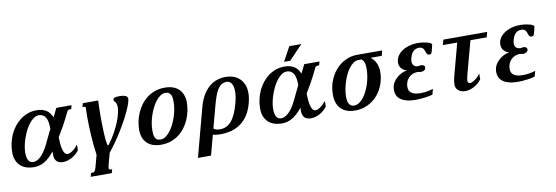

<svg xmlns="http://www.w3.org/2000/svg" viewBox="-65 -1190 5401 1864"><g transform="rotate(-10 2636.0 -258.5)"><path d="M526.9 -58.6Q538.1 -58.6 551.8 -65.2Q565.4 -71.8 579.6 -82.3Q593.8 -92.8 606.7 -106.2Q619.6 -119.6 629.4 -133.3V-77.1Q613.3 -55.7 593.8 -39.3Q574.2 -22.9 553.2 -12Q532.2 -1 510.7 4.9Q489.3 10.7 469.2 10.7Q444.8 10.7 428.5 3.9Q412.1 -2.9 402.3 -14.6Q392.6 -26.4 388.4 -42Q384.3 -57.6 384.3 -75.7Q384.3 -83.5 384.3 -92Q384.3 -100.6 385.3 -109.4Q359.4 -76.2 334 -53.2Q308.6 -30.3 283.7 -16.1Q258.8 -2 233.9 4.4Q209 10.7 184.6 10.7Q141.1 10.7 106.4 -1Q71.8 -12.7 47.6 -35.4Q23.4 -58.1 10.5 -91.8Q-2.4 -125.5 -2.4 -168.9Q-2.4 -214.4 7.6 -259Q17.6 -303.7 36.1 -343.8Q54.7 -383.8 81.5 -417.7Q108.4 -451.7 142.1 -476.6Q175.8 -501.5 216.1 -515.4Q256.3 -529.3 301.3 -529.3Q333 -529.3 357.7 -522Q382.3 -514.6 400.6 -501.7Q418.9 -488.8 431.6 -470.9Q444.3 -453.1 452.1 -432.6Q464.4 -457 475.1 -479.2Q485.8 -501.5 494.6 -518.6H644.5L634.8 -481.9H621.1Q610.8 -481.9 603.8 -476.8Q596.7 -471.7 589.4 -456.1Q557.6 -389.6 526.6 -333.7Q495.6 -277.8 467.8 -232.9Q468.3 -201.2 470.9 -170.2Q473.6 -139.2 480 -114.3Q486.3 -89.4 497.6 -74Q508.8 -58.6 526.9 -58.6ZM401.9 -336.9Q401.9 -370.1 396.7 -396.5Q391.6 -422.9 380.9 -440.9Q370.1 -459 353.5 -468.5Q336.9 -478 314.5 -478Q288.6 -478 264.2 -461.4Q239.7 -444.8 218.3 -417.5Q196.8 -390.1 179.2 -355Q161.6 -319.8 148.7 -282.7Q135.7 -245.6 128.7 -209.5Q121.6 -173.3 121.6 -144.5Q121.6 -112.8 126.5 -92.5Q131.3 -72.3 139.9 -60.5Q148.4 -48.8 160.2 -44.4Q171.9 -40 186 -40Q201.7 -40 219.5 -48.1Q237.3 -56.2 256.1 -73.5Q274.9 -90.8 294.2 -118.2Q313.5 -145.5 332.5 -184.6Q338.4 -196.3 345.9 -212.2Q353.5 -228 362.3 -246.6Q371.1 -265.1 381.1 -285.9Q391.1 -306.6 401.9 -328.1Z M776.9 -467.3Q776.9 -475.6 772.9 -478.8Q769 -481.9 761.2 -481.9H745.6L755.4 -518.6H907.2Q905.3 -481.4 904.3 -441.9Q903.3 -402.3 903.3 -362.3Q903.3 -335.9 903.8 -304.2Q904.3 -272.5 905.3 -240.5Q906.2 -208.5 908 -178.2Q909.7 -147.9 912.4 -124.8Q915 -101.6 918.2 -87.4Q921.4 -73.2 925.8 -73.2Q930.7 -73.2 933.6 -78.1Q975.1 -133.8 1003.7 -186.3Q1032.2 -238.8 1049.8 -283.9Q1067.4 -329.1 1075.2 -364.5Q1083 -399.9 1083 -421.9Q1083 -443.4 1078.6 -455.1Q1074.2 -466.8 1068.6 -473.9Q1063 -481 1058.6 -485.6Q1054.2 -490.2 1054.2 -497.6Q1054.7 -504.9 1057.9 -510Q1061 -515.1 1068.4 -518.3Q1075.7 -521.5 1088.4 -522.9Q1101.1 -524.4 1121.1 -524.4Q1131.8 -524.4 1145.3 -522.9Q1158.7 -521.5 1170.4 -517.6Q1182.1 -513.7 1189.9 -505.9Q1197.8 -498 1197.8 -485.8Q1197.8 -468.3 1187 -437Q1176.3 -405.8 1157.7 -365.2Q1139.2 -324.7 1113.5 -277.8Q1087.9 -231 1058.1 -182.9Q1028.3 -134.8 995.4 -87.6Q962.4 -40.5 929.2 0L898.4 113.8Q893.1 134.3 893.1 144Q893.1 154.8 897.9 158.4Q902.8 162.1 911.6 162.1H924.8L915 198.7H707L716.8 162.1H730.5Q736.8 162.1 742.2 160.2Q747.6 158.2 752.2 152.8Q756.8 147.5 761 138.2Q765.1 128.9 769 113.8L800.3 -2.4Q793.9 -43.5 789.1 -91.3Q784.2 -139.2 781 -189Q777.8 -238.8 776.1 -287.6Q774.4 -336.4 774.4 -378.9Q774.4 -404.3 775.1 -426.5Q775.9 -448.7 776.9 -467.3Z M1626 -374Q1626 -390.6 1624.8 -409.2Q1623.5 -427.7 1617.2 -443.1Q1610.8 -458.5 1597.7 -468.5Q1584.5 -478.5 1561 -478.5Q1536.6 -478.5 1513.2 -463.1Q1489.7 -447.8 1469 -421.6Q1448.2 -395.5 1430.9 -361.6Q1413.6 -327.6 1401.1 -290.5Q1388.7 -253.4 1381.6 -215.6Q1374.5 -177.7 1374.5 -144.5Q1374.5 -127.4 1375.5 -109.1Q1376.5 -90.8 1382.8 -75.4Q1389.2 -60.1 1402.1 -50Q1415 -40 1439.5 -40Q1463.9 -40 1487.1 -55.4Q1510.3 -70.8 1531 -96.9Q1551.8 -123 1569.3 -157Q1586.9 -190.9 1599.4 -228Q1611.8 -265.1 1618.9 -302.7Q1626 -340.3 1626 -374ZM1436 10.7Q1393.1 10.7 1358.4 -0.7Q1323.7 -12.2 1299.6 -34.9Q1275.4 -57.6 1262.2 -91.3Q1249 -125 1249 -168.9Q1249 -208 1257.6 -250Q1266.1 -292 1283.2 -332Q1300.3 -372.1 1326.4 -408Q1352.5 -443.8 1387.5 -470.7Q1422.4 -497.6 1466.6 -513.4Q1510.7 -529.3 1564.5 -529.3Q1607.4 -529.3 1642.1 -517.8Q1676.8 -506.3 1700.9 -483.6Q1725.1 -460.9 1738.3 -427.2Q1751.5 -393.6 1751.5 -349.6Q1751.5 -310.5 1742.9 -268.6Q1734.4 -226.6 1717.3 -186.5Q1700.2 -146.5 1674.1 -110.6Q1647.9 -74.7 1613 -47.9Q1578.1 -21 1533.9 -5.1Q1489.7 10.7 1436 10.7Z M1961.4 -57.1Q1968.3 -48.3 1986.1 -43Q2003.9 -37.6 2023.9 -37.6Q2055.2 -37.6 2082.5 -49.1Q2109.9 -60.5 2133.5 -86.7Q2157.2 -112.8 2177 -154.8Q2196.8 -196.8 2213.4 -258.3Q2223.1 -294.4 2227.3 -323.7Q2231.4 -353 2231.4 -376.5Q2231.4 -404.3 2226.1 -424.1Q2220.7 -443.8 2211.7 -456.3Q2202.6 -468.8 2190.7 -474.6Q2178.7 -480.5 2166 -480.5Q2138.2 -480.5 2116.9 -467.8Q2095.7 -455.1 2078.9 -429.4Q2062 -403.8 2047.9 -365.2Q2033.7 -326.7 2020 -275.4ZM1893.1 198.7H1764.2L1890.6 -275.4Q1909.7 -346.7 1938.7 -395.3Q1967.8 -443.8 2003.9 -473.6Q2040 -503.4 2081.1 -516.4Q2122.1 -529.3 2165.5 -529.3Q2201.2 -529.3 2235.4 -518.6Q2269.5 -507.8 2296.4 -484.6Q2323.2 -461.4 2339.6 -425Q2356 -388.7 2356 -337.9Q2356 -315.9 2352.5 -291.3Q2349.1 -266.6 2341.8 -238.8Q2324.2 -171.4 2293 -124Q2261.7 -76.7 2220 -46.6Q2178.2 -16.6 2127 -2.9Q2075.7 10.7 2017.6 10.7Q1999.5 10.7 1979.5 8.5Q1959.5 6.3 1945.8 1.5Z M2970.7 -58.6Q2981.9 -58.6 2995.6 -65.2Q3009.3 -71.8 3023.4 -82.3Q3037.6 -92.8 3050.5 -106.2Q3063.5 -119.6 3073.2 -133.3V-77.1Q3057.1 -55.7 3037.6 -39.3Q3018.1 -22.9 2997.1 -12Q2976.1 -1 2954.6 4.9Q2933.1 10.7 2913.1 10.7Q2888.7 10.7 2872.3 3.9Q2856 -2.9 2846.2 -14.6Q2836.4 -26.4 2832.3 -42Q2828.1 -57.6 2828.1 -75.7Q2828.1 -83.5 2828.1 -92Q2828.1 -100.6 2829.1 -109.4Q2803.2 -76.2 2777.8 -53.2Q2752.4 -30.3 2727.5 -16.1Q2702.6 -2 2677.7 4.4Q2652.8 10.7 2628.4 10.7Q2585 10.7 2550.3 -1Q2515.6 -12.7 2491.5 -35.4Q2467.3 -58.1 2454.3 -91.8Q2441.4 -125.5 2441.4 -168.9Q2441.4 -214.4 2451.4 -259Q2461.4 -303.7 2480 -343.8Q2498.5 -383.8 2525.4 -417.7Q2552.2 -451.7 2585.9 -476.6Q2619.6 -501.5 2659.9 -515.4Q2700.2 -529.3 2745.1 -529.3Q2776.9 -529.3 2801.5 -522Q2826.2 -514.6 2844.5 -501.7Q2862.8 -488.8 2875.5 -470.9Q2888.2 -453.1 2896 -432.6Q2908.2 -457 2918.9 -479.2Q2929.7 -501.5 2938.5 -518.6H3088.4L3078.6 -481.9H3064.9Q3054.7 -481.9 3047.6 -476.8Q3040.5 -471.7 3033.2 -456.1Q3001.5 -389.6 2970.5 -333.7Q2939.5 -277.8 2911.6 -232.9Q2912.1 -201.2 2914.8 -170.2Q2917.5 -139.2 2923.8 -114.3Q2930.2 -89.4 2941.4 -74Q2952.6 -58.6 2970.7 -58.6ZM2845.7 -336.9Q2845.7 -370.1 2840.6 -396.5Q2835.4 -422.9 2824.7 -440.9Q2814 -459 2797.4 -468.5Q2780.8 -478 2758.3 -478Q2732.4 -478 2708 -461.4Q2683.6 -444.8 2662.1 -417.5Q2640.6 -390.1 2623 -355Q2605.5 -319.8 2592.5 -282.7Q2579.6 -245.6 2572.5 -209.5Q2565.4 -173.3 2565.4 -144.5Q2565.4 -112.8 2570.3 -92.5Q2575.2 -72.3 2583.7 -60.5Q2592.3 -48.8 2604 -44.4Q2615.7 -40 2629.9 -40Q2645.5 -40 2663.3 -48.1Q2681.2 -56.2 2700 -73.5Q2718.8 -90.8 2738 -118.2Q2757.3 -145.5 2776.4 -184.6Q2782.2 -196.3 2789.8 -212.2Q2797.4 -228 2806.2 -246.6Q2814.9 -265.1 2825 -285.9Q2835 -306.6 2845.7 -328.1ZM2826.2 -715.8H2944.8L2810.1 -574.7H2749Z M3583.5 -467.3Q3615.2 -444.8 3633.8 -405.8Q3652.3 -366.7 3652.3 -319.3Q3652.3 -254.9 3630.6 -195.3Q3608.9 -135.7 3569.1 -89.8Q3529.3 -43.9 3472.9 -16.6Q3416.5 10.7 3347.7 10.7Q3305.7 10.7 3271.2 -0.7Q3236.8 -12.2 3212.2 -35.6Q3187.5 -59.1 3174.1 -94.2Q3160.6 -129.4 3160.6 -176.3Q3160.6 -252.4 3185.5 -315.4Q3210.4 -378.4 3251.7 -423.6Q3293 -468.8 3346.4 -493.7Q3399.9 -518.6 3456.5 -518.6H3707L3693.4 -467.3ZM3527.3 -371.6Q3527.3 -386.7 3525.9 -401.4Q3524.4 -416 3520.3 -428.5Q3516.1 -440.9 3509.5 -450.9Q3502.9 -460.9 3492.7 -467.3H3465.3Q3439.5 -467.3 3415.8 -451.7Q3392.1 -436 3371.8 -409.9Q3351.6 -383.8 3335.2 -349.9Q3318.8 -315.9 3307.4 -279.3Q3295.9 -242.7 3289.6 -206.3Q3283.2 -169.9 3283.2 -138.7Q3283.2 -85.9 3299.6 -62.3Q3315.9 -38.6 3347.2 -38.6Q3372.1 -38.6 3395 -53.2Q3418 -67.9 3438 -92.8Q3458 -117.7 3474.6 -150.9Q3491.2 -184.1 3502.9 -220.9Q3514.6 -257.8 3521 -296.6Q3527.3 -335.4 3527.3 -371.6Z M4062 -481.9Q4032.2 -481.9 4008.8 -462.6Q3985.4 -443.4 3972.7 -395.5Q3967.8 -377.4 3967.8 -362.8Q3967.8 -346.2 3973.1 -335.4Q3978.5 -324.7 3987.1 -318.4Q3995.6 -312 4005.6 -309.6Q4015.6 -307.1 4024.9 -307.1Q4031.7 -308.6 4039.8 -309.8Q4047.9 -311 4055.7 -311Q4069.3 -311 4079.3 -304.7Q4089.4 -298.3 4089.4 -286.1Q4089.4 -275.4 4085 -268.1Q4080.6 -260.7 4073.7 -256.3Q4066.9 -252 4058.6 -250Q4050.3 -248 4042.5 -248Q4034.7 -248 4026.9 -249.3Q4019 -250.5 4011.7 -252.9Q3982.9 -252.9 3959.7 -243.2Q3936.5 -233.4 3920.2 -216.3Q3903.8 -199.2 3894.8 -176.5Q3885.7 -153.8 3885.7 -127.4Q3885.7 -103 3894.8 -87.4Q3903.8 -71.8 3919.7 -62.3Q3935.5 -52.7 3957 -49.1Q3978.5 -45.4 4003.4 -45.4Q4040 -45.4 4071 -51.3Q4102.1 -57.1 4127 -65.4L4112.3 -11.2Q4099.6 -6.8 4080.3 -2.9Q4061 1 4038.3 3.9Q4015.6 6.8 3991.5 8.8Q3967.3 10.7 3944.8 10.7Q3894 10.7 3857.4 1Q3820.8 -8.8 3797.4 -25.9Q3773.9 -43 3762.9 -66.9Q3752 -90.8 3752 -118.7Q3752 -141.1 3758.3 -163.6Q3762.7 -179.7 3775.4 -199.2Q3788.1 -218.8 3807.6 -236.3Q3827.1 -253.9 3853 -267.6Q3878.9 -281.2 3910.2 -285.6Q3896 -289.1 3882.8 -296.4Q3869.6 -303.7 3859.6 -314.7Q3849.6 -325.7 3843.5 -340.3Q3837.4 -355 3837.4 -374Q3837.4 -404.3 3852.8 -432.4Q3868.2 -460.4 3897.5 -481.9Q3926.8 -503.4 3968.8 -516.4Q4010.7 -529.3 4064.5 -529.3Q4083 -529.3 4105.7 -526.4Q4128.4 -523.4 4148.2 -518.3Q4168 -513.2 4181.2 -506.1Q4194.3 -499 4194.3 -490.2Q4194.3 -488.3 4193.8 -486.8L4180.7 -433.1Q4176.8 -416 4171.1 -407.7Q4165.5 -399.4 4150.4 -399.4Q4138.7 -399.4 4132.8 -405.5Q4127 -411.6 4123 -420.9Q4119.1 -430.2 4116 -440.7Q4112.8 -451.2 4106.9 -460.4Q4101.1 -469.7 4090.6 -475.8Q4080.1 -481.9 4062 -481.9Z M4295.9 -467.3 4309.6 -518.6H4741.7L4728 -467.3H4567.9L4483.9 -157.2Q4475.6 -126.5 4472.7 -109.6Q4469.7 -92.8 4469.7 -85.9Q4469.7 -71.3 4476.1 -64.9Q4482.4 -58.6 4492.7 -58.6Q4503.9 -58.6 4517.6 -65.2Q4531.2 -71.8 4545.4 -82.3Q4559.6 -92.8 4572.5 -106.2Q4585.4 -119.6 4595.2 -133.3V-77.1Q4579.1 -55.7 4559.6 -39.3Q4540 -22.9 4519 -12Q4498 -1 4476.6 4.9Q4455.1 10.7 4435.1 10.7Q4417.5 10.7 4400.4 6.1Q4383.3 1.5 4369.9 -8.3Q4356.4 -18.1 4348.4 -33.2Q4340.3 -48.3 4340.3 -68.8Q4340.3 -89.8 4342.8 -106.9Q4345.2 -124 4350.6 -143.6L4437.5 -467.3Z M5070.3 -481.9Q5040.5 -481.9 5017.1 -462.6Q4993.7 -443.4 4981 -395.5Q4976.1 -377.4 4976.1 -362.8Q4976.1 -346.2 4981.4 -335.4Q4986.8 -324.7 4995.4 -318.4Q5003.9 -312 5013.9 -309.6Q5023.9 -307.1 5033.2 -307.1Q5040 -308.6 5048.1 -309.8Q5056.2 -311 5064 -311Q5077.6 -311 5087.6 -304.7Q5097.7 -298.3 5097.7 -286.1Q5097.7 -275.4 5093.3 -268.1Q5088.9 -260.7 5082 -256.3Q5075.2 -252 5066.9 -250Q5058.6 -248 5050.8 -248Q5043 -248 5035.2 -249.3Q5027.3 -250.5 5020 -252.9Q4991.2 -252.9 4968 -243.2Q4944.8 -233.4 4928.5 -216.3Q4912.1 -199.2 4903.1 -176.5Q4894 -153.8 4894 -127.4Q4894 -103 4903.1 -87.4Q4912.1 -71.8 4928 -62.3Q4943.8 -52.7 4965.3 -49.1Q4986.8 -45.4 5011.7 -45.4Q5048.3 -45.4 5079.3 -51.3Q5110.4 -57.1 5135.3 -65.4L5120.6 -11.2Q5107.9 -6.8 5088.6 -2.9Q5069.3 1 5046.6 3.9Q5023.9 6.8 4999.8 8.8Q4975.6 10.7 4953.1 10.7Q4902.3 10.7 4865.7 1Q4829.1 -8.8 4805.7 -25.9Q4782.2 -43 4771.2 -66.9Q4760.3 -90.8 4760.3 -118.7Q4760.3 -141.1 4766.6 -163.6Q4771 -179.7 4783.7 -199.2Q4796.4 -218.8 4815.9 -236.3Q4835.4 -253.9 4861.3 -267.6Q4887.2 -281.2 4918.5 -285.6Q4904.3 -289.1 4891.1 -296.4Q4877.9 -303.7 4867.9 -314.7Q4857.9 -325.7 4851.8 -340.3Q4845.7 -355 4845.7 -374Q4845.7 -404.3 4861.1 -432.4Q4876.5 -460.4 4905.8 -481.9Q4935.1 -503.4 4977.1 -516.4Q5019 -529.3 5072.8 -529.3Q5091.3 -529.3 5114 -526.4Q5136.7 -523.4 5156.5 -518.3Q5176.3 -513.2 5189.5 -506.1Q5202.6 -499 5202.6 -490.2Q5202.6 -488.3 5202.1 -486.8L5189 -433.1Q5185.1 -416 5179.4 -407.7Q5173.8 -399.4 5158.7 -399.4Q5147 -399.4 5141.1 -405.5Q5135.3 -411.6 5131.3 -420.9Q5127.4 -430.2 5124.3 -440.7Q5121.1 -451.2 5115.2 -460.4Q5109.4 -469.7 5098.9 -475.8Q5088.4 -481.9 5070.3 -481.9Z"/></g></svg>

Font: Arian AMU Serif
Style: Bold Italic
Weight: 700
Italic angle: -15°
Designer: Ruben Hakobyan (Tarumian)
Foundry: Ruben Hakobyan (Tarumian)
Version: Version 1.002